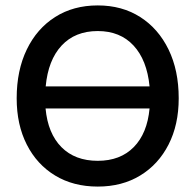

<svg xmlns="http://www.w3.org/2000/svg" viewBox="-20 -680 719 708"><path d="M41.5 -317.5Q41.5 -420.5 78.8 -497.5Q116 -574.5 183.2 -617.2Q250.5 -660 340.5 -660Q430 -660 497 -617.2Q564 -574.5 601.5 -497.5Q639 -420.5 639 -317.5Q639 -220 601.5 -146.8Q564 -73.5 497 -32.8Q430 8 340.5 8Q250.5 8 183.2 -32.8Q116 -73.5 78.8 -146.8Q41.5 -220 41.5 -317.5ZM340.5 -565.5Q257 -565.5 207.2 -512Q157.5 -458.5 148.5 -361.5H531.5Q522 -458.5 472.5 -512Q423 -565.5 340.5 -565.5ZM340.5 -87Q423.5 -87 473.2 -137.5Q523 -188 531.5 -280H148Q156.5 -188 206.5 -137.5Q256.5 -87 340.5 -87Z"/></svg>

Font: Overused Grotesk Medium
Style: Regular
Weight: 525
Version: Version 0.004